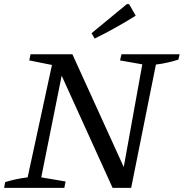

<svg xmlns="http://www.w3.org/2000/svg" viewBox="-30 -911 891 931"><path d="M559 -648H841L835 -622Q779 -604 726 -598L606 0H516L269 -544L170 -51L288 -31L282 0H-10L-5 -28Q51 -45 104 -51L222 -596L112 -618L118 -648H321L570 -101L660 -599L552 -618ZM429 -724 414 -750 585 -891H596L628 -835Q580 -805 531 -777.5Q482 -750 429 -724Z"/></svg>

Font: Piazzolla
Style: Italic
Weight: 400
Italic angle: -11.3°
Designer: Juan Pablo del Peral
Foundry: Huerta Tipografica
Version: Version 1.330